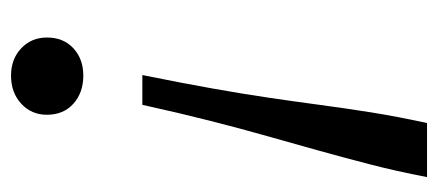

<svg xmlns="http://www.w3.org/2000/svg" viewBox="-243 -353 794 348"><g transform="rotate(-90 154.0 -179.0)"><path d="M7 198H105Q117 143 124.5 95.5Q132 48 138 3Q144 -42 151 -89.5Q158 -137 168 -193Q178 -249 192 -318H138Q123 -250 109 -195Q95 -140 81.5 -92.5Q68 -45 55.5 0Q43 45 30.5 93Q18 141 7 198ZM120 -491Q120 -519 140 -537.5Q160 -556 191 -556Q221 -556 240.5 -537.5Q260 -519 260 -491Q260 -461 240.5 -443Q221 -425 191 -425Q160 -425 140 -443Q120 -461 120 -491Z"/></g></svg>

Font: Roboto Serif Light
Style: Italic
Weight: 300
Italic angle: -10°
Version: Version 1.007